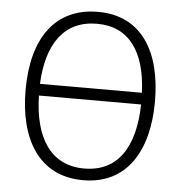

<svg xmlns="http://www.w3.org/2000/svg" viewBox="-52 -775 787 835"><g transform="rotate(5 341.0 -357.5)"><path d="M623 -358C623 -578 531 -725 343 -725C156 -725 58 -586 58 -359C58 -149 145 10 341 10C535 10 623 -147 623 -358ZM343 -673C482 -673 556 -571 563 -391H118C126 -566 199 -673 343 -673ZM341 -41C195 -41 122 -156 118 -340H564C560 -153 488 -41 341 -41Z"/></g></svg>

Font: Noto Sans SemiCondensed Light
Style: Regular
Weight: 300
Width: 4
Designer: Monotype Design Team
Foundry: Monotype Imaging Inc.
Version: Version 2.013